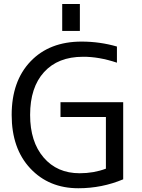

<svg xmlns="http://www.w3.org/2000/svg" viewBox="-20 -956 728 987"><path d="M299.8 -796.9V-935.5H390.6V-796.9ZM291 -430.7H613.3V-34.2Q503.9 11.7 382.8 11.7Q231.4 11.7 135.7 -90.3Q40 -192.4 40 -365.2Q40 -539.1 137.2 -640.6Q234.4 -742.2 399.4 -742.2Q493.2 -742.2 581.1 -716.8V-633.8Q487.3 -665 406.2 -664.1Q278.3 -664.1 206.5 -585.4Q134.8 -506.8 134.8 -365.2Q134.8 -227.5 204.1 -146.5Q273.4 -65.4 389.6 -65.4Q461.9 -65.4 524.4 -88.9V-354.5H291Z"/></svg>

Font: irohakakuC Regular
Style: Regular
Weight: 400
Designer: [Source Han Sans]
Ryoko NISHIZUKA Ë•øÂ°öÊ∂ºÂ≠ê (kana & ideographs); Paul D. Hunt (Latin, Greek & Cyrillic); Wenlong ZHAN
Version: Version 1.001.20160904